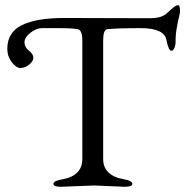

<svg xmlns="http://www.w3.org/2000/svg" viewBox="-20 -712 711 737"><path d="M459 5 342 0 214 5Q185 5 185 -6.5Q185 -18 221 -24Q296 -38 296 -102V-557Q296 -597 278 -600Q259 -604 204 -604H142Q119 -604 96.5 -586Q74 -568 74 -549.5Q74 -531 91 -517.5Q108 -504 108 -490.5Q108 -477 92 -464Q76 -451 59 -451Q42 -451 25 -473.5Q8 -496 8 -524Q8 -588 64 -615.5Q120 -643 227 -643L556 -642Q594 -642 614 -656Q621 -661 631.5 -671Q642 -681 649.5 -686.5Q657 -692 664 -692Q671 -692 671 -669L670 -660Q654 -594 654 -561V-549Q654 -539 649.5 -528Q645 -517 638 -517Q627 -517 619 -558Q611 -604 519.5 -604Q428 -604 392 -600Q376 -598 376 -557V-102Q376 -38 455 -24Q488 -18 488 -6.5Q488 5 459 5Z"/></svg>

Font: EB Garamond
Style: Regular
Weight: 400
Version: Version 0.012